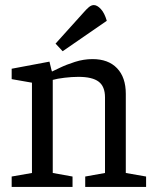

<svg xmlns="http://www.w3.org/2000/svg" viewBox="-20 -737 616 757"><path d="M227 -535 199 -565 308 -686Q320 -700 330 -708.5Q340 -717 350 -717Q363 -717 377.5 -701.5Q392 -686 401 -655ZM26 0V-41L106 -55V-411L26 -425V-466L175 -494L183 -461L185 -455Q192 -458 216.5 -470Q241 -482 275.5 -493Q310 -504 345 -504Q407 -504 441.5 -468Q476 -432 476 -367V-55L556 -41V0H316V-41L394 -55V-353Q394 -396 369 -415Q344 -434 289 -434Q264 -434 234.5 -430.5Q205 -427 188 -422V-55L266 -41V0Z"/></svg>

Font: Faustina VF Beta
Style: Regular
Weight: 400
Designer: Alfonso Garcia
Foundry: Omnibus-Type
Version: Version 1.006